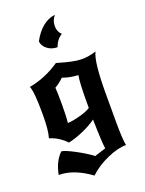

<svg xmlns="http://www.w3.org/2000/svg" viewBox="-185 -857 903 1199"><g transform="rotate(-20 266.0 -257.0)"><path d="M468 -197V-24Q468 103 477 145Q421 145 349.5 177Q278 209 227 257Q118 177 18 177Q35 90 84 44Q107 46 170 79.5Q233 113 273 144L348 120Q341 78 338 -75Q300 -47 247 -24Q194 -1 148 9Q100 -41 39 -59Q54 -106 54 -213Q54 -366 37 -401Q144 -420 241 -486Q350 -453 400 -453Q450 -453 498 -469Q468 -413 468 -197ZM244 -387Q218 -361 185 -342Q188 -314 188 -233Q188 -152 183 -108Q219 -110 266.5 -123Q314 -136 338 -152V-192Q338 -318 347 -367Q294 -369 244 -387ZM338 -644Q303 -625 284 -575Q246 -575 218 -596.5Q190 -618 187 -649Q247 -760 338 -771Q313 -743 313 -704Q313 -667 338 -644Z"/></g></svg>

Font: NewRocker
Style: Regular
Weight: 400
Designer: Pablo Impallari, Brenda Gallo, Rodrigo Fuenzalida
Foundry: Pablo Impallari, Brenda Gallo, Rodrigo Fuenzalida
Version: Version 1.000